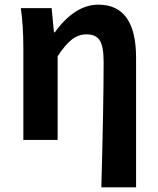

<svg xmlns="http://www.w3.org/2000/svg" viewBox="-20 -594 671 815"><path d="M557.6 201.2H410.2Q419.9 -152.3 419.9 -331.1Q419.9 -395.5 403.8 -421.9Q387.7 -448.2 347.7 -448.2Q313.5 -448.2 285.6 -426.8Q257.8 -405.3 224.6 -355.5V0H79.1V-392.6Q79.1 -485.4 68.4 -559.6H199.2L209 -457H212.9Q297.9 -574.2 397.5 -574.2Q557.6 -574.2 557.6 -348.6Z"/></svg>

Font: Gen Shin Gothic Bold
Style: Bold
Weight: 700
Designer: [Source Han Sans]
Ryoko NISHIZUKA  (kana & ideographs); Paul D. Hunt (Latin, Greek & Cyrillic); Wenlong ZHANG  (bopomofo
Version: Version 1.002.20150607